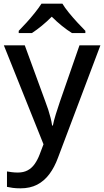

<svg xmlns="http://www.w3.org/2000/svg" viewBox="-20 -786 567 1046"><path d="M1 -539H115L227 -233Q236 -210 243 -188Q250 -166 255.5 -144.5Q261 -123 264 -102H268Q273 -128 284 -163.5Q295 -199 307 -234L413 -539H527L296 73Q277 125 249 162.5Q221 200 182.5 220Q144 240 92 240Q67 240 49 237.5Q31 235 18 232V148Q29 150 44.5 152Q60 154 77 154Q108 154 130.5 142Q153 130 168.5 108Q184 86 195 58L217 0ZM320 -766Q333 -744 355.5 -716.5Q378 -689 402.5 -662.5Q427 -636 445 -618V-606H372Q346 -622 317.5 -645Q289 -668 262 -695Q235 -668 207.5 -645.5Q180 -623 154 -606H82V-618Q101 -637 124.5 -663Q148 -689 170 -716.5Q192 -744 206 -766Z"/></svg>

Font: Noto Sans Devanagari Medium
Style: Regular
Weight: 500
Version: Version 2.003